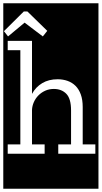

<svg xmlns="http://www.w3.org/2000/svg" viewBox="-32 -937 620 1170"><path d="M256 -749 135 -867H113L-8 -747L17 -715L118 -799L229 -715ZM549 0V-57H472V-285Q472 -329 460.5 -361Q449 -393 428.5 -413.5Q408 -434 380 -444Q352 -454 319 -454Q265 -454 225.5 -430.5Q186 -407 163 -365V-688H15V-631H92V-57H15V0H240V-57H163V-267Q164 -291 174 -314Q184 -337 201.5 -355Q219 -373 243 -384Q267 -395 296 -395Q343 -395 372 -365.5Q401 -336 401 -264V-57H323V0ZM-12 -917H568V213H-12Z"/></svg>

Font: Zilla Slab Regular Highlight
Style: Regular
Weight: 410
Designer: Typotheque Type Foundry
Foundry: Typotheque type foundry
Version: Version 1.0; 2017